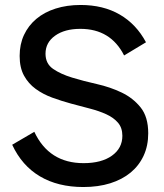

<svg xmlns="http://www.w3.org/2000/svg" viewBox="-20 -736 661 772"><path d="M315 16Q213 16 140.5 -27Q68 -70 29 -154L118 -206Q177 -80 316 -80Q388 -80 430 -110Q472 -140 472 -190Q472 -222 454.5 -242.5Q437 -263 407.5 -276.5Q378 -290 341 -299.5Q304 -309 265.5 -319.5Q227 -330 190 -343.5Q153 -357 123.5 -378.5Q94 -400 76.5 -432Q59 -464 59 -511Q59 -558 76.5 -595.5Q94 -633 126 -660Q158 -687 203.5 -701.5Q249 -716 304 -716Q395 -716 461.5 -677.5Q528 -639 567 -566L479 -513Q425 -620 303 -620Q240 -620 201.5 -592.5Q163 -565 163 -520Q163 -480 193.5 -459Q224 -438 270 -424Q316 -410 369.5 -398Q423 -386 469 -364Q515 -342 545.5 -304Q576 -266 576 -200Q576 -150 557.5 -110Q539 -70 505 -42Q471 -14 423 1Q375 16 315 16Z"/></svg>

Font: NT Somic Medium
Style: Regular
Weight: 500
Designer: Ravid Balaliev — lead type designer, mastering
Michael Voronin — secret advisor, marketing
Ivan Kovalenko — best boy
Foundry: NT Type
Version: Version 0.7